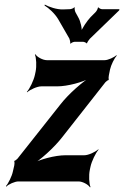

<svg xmlns="http://www.w3.org/2000/svg" viewBox="-20 -790 540 836"><path d="M252 -194 439 -432C441 -434 450 -442 452 -441L454 -445C452 -446 453 -458 454 -462L459 -487C463 -506 478 -537 488 -547L487 -550C477 -540 450 -528 436 -528H184C166 -528 141 -542 134 -554L132 -552C138 -539 140 -502 135 -478L132 -464C127 -440 109 -403 97 -390L98 -388C111 -400 142 -414 160 -414H229C274 -414 341 -432 376 -452V-456C342 -436 279 -382 242 -334L56 -99C54 -97 45 -89 43 -90L42 -86C44 -85 43 -73 42 -69L36 -43C32 -23 16 9 6 20L7 23C17 12 45 0 60 0H322C340 0 365 14 372 26L374 24C368 11 366 -26 371 -50L374 -64C379 -88 397 -125 409 -138L408 -140C395 -128 365 -114 347 -114H265C220 -114 152 -96 117 -76L119 -72C154 -92 215 -146 252 -194ZM321 -714 309 -736C307 -739 303 -753 306 -757L303 -758C301 -754 289 -750 284 -750L255 -749C227 -748 193 -760 175 -770L174 -766C191 -756 218 -732 233 -707L282 -622C283 -618 288 -605 285 -602L288 -600C290 -604 301 -608 305 -608H342C346 -608 356 -604 357 -601L359 -602C359 -605 368 -618 371 -621L499 -745L500 -750H424C420 -750 410 -754 410 -758L406 -756C407 -753 399 -739 395 -736L374 -715C359 -699 335 -664 331 -647H335C339 -664 330 -699 321 -714Z"/></svg>

Font: Asimov
Style: EdgeExtremeIt
Weight: 500
Designer: Google
Version: Version 2.000980: 2014